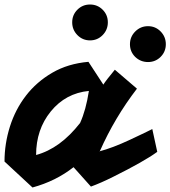

<svg xmlns="http://www.w3.org/2000/svg" viewBox="-54 -804 755 851"><path d="M272 -63Q193 -1 90 27L-34 -88Q-34 -167 -10 -243Q14 -319 61 -380Q108 -441 177.5 -481.5Q247 -522 338 -530L404 -429Q416 -448 455 -495L553 -411Q454 -282 389 -135L386 -133Q444 -148 522 -184.5Q600 -221 621 -232L643 -131Q584 -88 447 -20Q393 7 349 23ZM106 -117Q213 -146 301 -259Q327 -316 340 -401Q237 -391 171 -310Q106 -230 106 -117ZM345 -625Q312 -625 289 -648.5Q266 -672 266 -705Q266 -738 289 -761Q312 -784 345 -784Q378 -784 401 -761Q424 -738 424 -705Q424 -672 401 -648.5Q378 -625 345 -625ZM545 -552Q522 -575 522 -608Q522 -641 545.5 -664.5Q569 -688 602 -688Q635 -688 658 -664.5Q681 -641 681 -608Q681 -575 658 -552Q635 -529 602 -529Q569 -529 545 -552Z"/></svg>

Font: Vampiro One
Style: Regular
Weight: 400
Designer: Riccardo De Franceschi
Foundry: Sorkin Type Co.
Version: Version 1.002